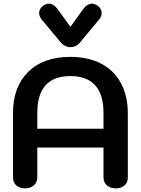

<svg xmlns="http://www.w3.org/2000/svg" viewBox="-20 -1021 770 1050"><path d="M51 -51V-401Q51 -546 134 -628Q217 -710 365 -710Q462 -710 533 -673Q604 -636 641.5 -566Q679 -496 679 -401V-51Q679 -23 661 -7Q643 9 613 9Q583 9 564.5 -7.5Q546 -24 546 -51V-214H184V-51Q184 -24 165.5 -7.5Q147 9 117 9Q87 9 69 -7Q51 -23 51 -51ZM546 -317V-404Q546 -504 500.5 -554.5Q455 -605 365 -605Q184 -605 184 -404V-317ZM314 -787 209 -913Q194 -931 194 -950Q194 -973 215 -989Q232 -1001 248 -1001Q272 -1001 293 -974L365 -874L437 -974Q458 -1001 482 -1001Q498 -1001 515 -989Q536 -973 536 -950Q536 -931 521 -913L416 -787Q395 -763 365 -763Q335 -763 314 -787Z"/></svg>

Font: Kodchasan
Style: Bold
Weight: 700
Designer: Katatrad Aksorn Co.,Ltd.
Foundry: Cadson Demak Co.,Ltd.
Version: Version 1.000; ttfautohint (v1.6)